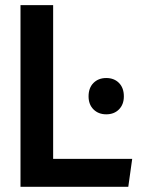

<svg xmlns="http://www.w3.org/2000/svg" viewBox="-20 -721 568 741"><path d="M59.1 0V-701.2H185.1V-107.9H490.2L475.1 0ZM321.8 -349.1Q321.8 -381.8 340.8 -400.9Q359.9 -419.9 390.1 -419.9Q420.4 -419.9 439.2 -400.9Q458 -381.8 458 -349.1Q458 -317.9 439.2 -298.8Q420.4 -279.8 390.1 -279.8Q359.9 -279.8 340.8 -298.8Q321.8 -317.9 321.8 -349.1Z"/></svg>

Font: LT Hoop SemBd
Style: Regular
Weight: 600
Designer: Daniel Lyons
Foundry: LyonsType
Version: Version 1.000